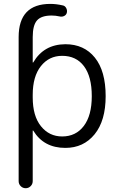

<svg xmlns="http://www.w3.org/2000/svg" viewBox="-20 -783 614 1000"><path d="M77.1 160.2V-589.8Q77.1 -762.7 242.2 -762.7Q273.4 -762.7 306.6 -754.9Q318.4 -752.9 324.7 -741.2Q331.1 -729.5 328.1 -716.8Q325.2 -705.1 314 -699.7Q302.7 -694.3 291 -697.3Q269.5 -702.1 249 -702.1Q195.3 -702.1 172.9 -676.8Q150.4 -651.4 150.4 -589.8V-458Q150.4 -457 151.4 -457Q152.3 -457 153.3 -458Q208 -551.8 320.3 -552.7Q418 -552.7 474.1 -482.9Q530.3 -413.1 530.3 -282.2Q530.3 -154.3 472.7 -83.5Q415 -12.7 320.3 -12.7Q208 -12.7 153.3 -102.5Q152.3 -103.5 151.4 -103.5Q150.4 -103.5 150.4 -102.5V160.2Q150.4 175.8 139.6 186.5Q128.9 197.3 113.8 197.3Q98.6 197.3 87.9 186.5Q77.1 175.8 77.1 160.2ZM458 -282.2Q458 -383.8 417.5 -438Q377 -492.2 303.7 -492.2Q235.4 -492.2 192.9 -438.5Q150.4 -384.8 150.4 -289.1V-275.4Q150.4 -178.7 193.4 -125.5Q236.3 -72.3 303.7 -72.3Q375 -72.3 416.5 -127Q458 -181.6 458 -282.2Z"/></svg>

Font: Gen Jyuu Gothic P Normal
Style: Regular
Weight: 300
Designer: [Source Han Sans]
Ryoko NISHIZUKA  (kana & ideographs); Paul D. Hunt (Latin, Greek & Cyrillic); Wenlong ZHANG  (bopomofo
Version: Version 1.002.20150607